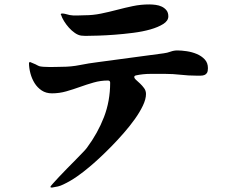

<svg xmlns="http://www.w3.org/2000/svg" viewBox="-20 -788 1040 868"><path d="M256 -721Q253 -723 255.5 -725Q258 -727 260 -727Q269 -727 277.5 -724.5Q286 -722 295 -720Q312 -717 329 -718Q346 -719 363 -719Q400 -719 436.5 -726.5Q473 -734 509 -743.5Q545 -753 581 -760.5Q617 -768 655 -768Q668 -768 683.5 -766Q699 -764 711.5 -758Q724 -752 732.5 -741.5Q741 -731 741 -714Q741 -694 718 -679.5Q695 -665 660 -655Q625 -645 581.5 -639.5Q538 -634 498 -631Q458 -628 425 -627Q392 -626 377 -626Q369 -626 362 -626Q355 -626 347 -627Q333 -629 318.5 -639Q304 -649 291.5 -663Q279 -677 269.5 -692.5Q260 -708 256 -721ZM115 -508Q122 -505 128 -502.5Q134 -500 141 -497Q145 -495 148.5 -493Q152 -491 157 -489Q163 -487 177 -486Q191 -485 206.5 -485Q222 -485 237 -485.5Q252 -486 260 -486Q302 -486 341.5 -494Q381 -502 422 -507L720 -547Q736 -549 751 -554.5Q766 -560 782 -560Q800 -560 824 -556.5Q848 -553 869.5 -544Q891 -535 905.5 -519.5Q920 -504 920 -480Q920 -466 916 -459Q912 -452 904.5 -449Q897 -446 887.5 -446Q878 -446 867 -446Q832 -446 797 -450Q762 -454 727 -454Q694 -454 660 -454Q626 -454 594 -447Q587 -445 587 -440Q587 -434 595.5 -426.5Q604 -419 613.5 -410Q623 -401 631.5 -389.5Q640 -378 640 -363Q640 -340 626 -310.5Q612 -281 589.5 -249.5Q567 -218 539 -186Q511 -154 482.5 -125Q454 -96 428 -72Q402 -48 385 -34Q358 -11 328 10Q298 31 266 46Q254 52 241.5 55Q229 58 215 60Q213 60 210.5 59.5Q208 59 208 57Q208 54 219 42Q230 30 246.5 12Q263 -6 283 -26Q303 -46 321.5 -65Q340 -84 354 -98.5Q368 -113 373 -120Q422 -186 450 -258.5Q478 -331 478 -414Q478 -424 468 -424Q435 -424 403.5 -415Q372 -406 341.5 -395Q311 -384 279.5 -375Q248 -366 215 -366Q188 -366 168.5 -379Q149 -392 136.5 -412Q124 -432 117.5 -456.5Q111 -481 111 -504Z"/></svg>

Font: SoukouMincho
Style: Regular
Weight: 400
Designer: Dr. Ken Lunde (project architect, glyph set definition & overall production); Masataka HATTORI  (production & ideograph 
Foundry: Adobe Systems Incorporated
Version: Version 1.00